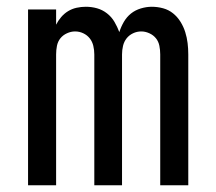

<svg xmlns="http://www.w3.org/2000/svg" viewBox="-20 -548 640 568"><path d="M63 0V-520H146V-475Q152 -487 161 -497.5Q170 -508 181.5 -515Q193 -522 206.5 -525Q220 -528 234 -528Q251 -528 267 -523.5Q283 -519 296.5 -508.5Q310 -498 318.5 -483.5Q327 -469 333 -453Q338 -469 346.5 -483.5Q355 -498 367.5 -508Q380 -518 396.5 -523Q413 -528 429 -528Q446 -528 462.5 -523.5Q479 -519 492 -508.5Q505 -498 514 -483.5Q523 -469 528 -453Q533 -437 535 -420.5Q537 -404 537 -387V0H454V-387Q454 -400 451.5 -412.5Q449 -425 441.5 -434.5Q434 -444 422 -449.5Q410 -455 398 -455Q385 -455 373.5 -449.5Q362 -444 354.5 -434.5Q347 -425 344 -412.5Q341 -400 341 -387V0H259V-387Q259 -400 256 -412.5Q253 -425 245.5 -434.5Q238 -444 226.5 -449.5Q215 -455 202 -455Q190 -455 178 -449.5Q166 -444 158.5 -434.5Q151 -425 148.5 -412.5Q146 -400 146 -387V0Z"/></svg>

Font: Iosevka Fixed Extended
Style: Regular
Weight: 400
Width: 7
Monospace: yes
Designer: Belleve Invis
Foundry: Belleve Invis
Version: Version 24.1.1; ttfautohint (v1.8.4)